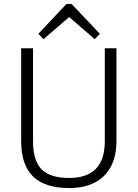

<svg xmlns="http://www.w3.org/2000/svg" viewBox="-20 -944 696 971"><path d="M330 7Q207 7 147 -51.5Q87 -110 87 -231V-700H147V-230Q147 -132 190 -88Q233 -44 330 -44Q510 -44 510 -230V-700H569V-231Q569 -173 553 -129Q537 -85 506 -54.5Q475 -24 431 -8.5Q387 7 330 7ZM174 -773 316 -924H342L485 -773L459 -746L317 -869H343L200 -746Z"/></svg>

Font: Pathway Extreme 28pt ExtraLight
Style: Regular
Weight: 250
Designer: Eduardo Rodriguez Tunni
Foundry: Eduardo Rodriguez Tunni
Version: Version 1.001;gftools[0.9.26]